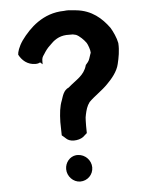

<svg xmlns="http://www.w3.org/2000/svg" viewBox="-52 -763 604 793"><g transform="rotate(-5 250.5 -366.5)"><path d="M39 -556C51 -533 73 -512 107 -512C118 -512 123 -515 127 -517C127 -517 126 -517 127 -516L136 -508V-520C136 -533 138 -538 146 -549C154 -562 162 -573 173 -583H174V-584C192 -603 212 -618 244 -620H271L284 -617C298 -611 316 -593 325 -580C330 -572 338 -550 338 -539C338 -537 337 -536 336 -533C332 -522 329 -508 323 -501L313 -489V-488C301 -446 269 -433 235 -403C213 -394 208 -370 202 -353C192 -328 189 -300 188 -264C188 -249 189 -231 189 -211V-209L191 -207C193 -206 206 -194 206 -194C213 -187 225 -183 237 -183C252 -183 266 -187 276 -194L293 -209V-211C293 -231 292 -248 293 -260C293 -270 294 -278 296 -286C300 -304 304 -320 316 -336C339 -359 371 -379 394 -403C414 -423 438 -451 445 -482C451 -507 457 -537 455 -567V-568C451 -590 438 -618 428 -634C398 -675 358 -711 294 -718C283 -719 271 -720 261 -721C255 -721 251 -721 243 -720C155 -719 98 -662 63 -614C45 -588 39 -566 39 -557ZM195 -68C195 -38 220 -12 249 -12C279 -12 303 -36 303 -66C303 -96 278 -121 249 -122H241C214 -119 195 -95 195 -68Z"/></g></svg>

Font: Hussar Pisanka
Style: Sbd
Weight: 600
Designer: Robert Jablonski
Foundry: Cannot Into Space Fonts
Version: Version 1.070